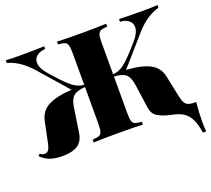

<svg xmlns="http://www.w3.org/2000/svg" viewBox="-161 -895 1389 1266"><g transform="rotate(-20 533.5 -261.5)"><path d="M1076 118Q1076 160 1079 185H1056Q1047 127 1030.5 91.5Q1014 56 984.5 35Q955 14 905 5Q842 -9 809 -29Q776 -49 769 -96L745 -266Q737 -319 712.5 -339.5Q688 -360 631 -363V-106Q631 -68 636 -51Q641 -34 655.5 -28Q670 -22 702 -20V0Q645 -3 524 -3Q416 -3 357 0V-20Q389 -22 403 -28Q417 -34 422.5 -51Q428 -68 428 -106V-363Q372 -360 347.5 -339.5Q323 -319 314 -266L288 -94Q279 -35 241.5 -10.5Q204 14 134 14Q86 14 50 2Q14 -10 -16 -40L-3 -53Q10 -40 27 -40Q45 -40 55.5 -54Q66 -68 73 -105L102 -244Q116 -310 172.5 -340Q229 -370 338 -377L161 -579Q84 -666 -3 -689V-708Q38 -705 98 -705Q183 -705 267 -708V-689Q231 -687 208 -669.5Q185 -652 185 -623Q185 -583 229 -533L263 -495Q319 -432 353.5 -407Q388 -382 428 -379V-602Q428 -640 423 -657Q418 -674 403.5 -680Q389 -686 357 -688V-708Q415 -705 524 -705Q645 -705 702 -708V-688Q670 -686 656 -680Q642 -674 636.5 -657Q631 -640 631 -602V-379Q671 -382 705.5 -407Q740 -432 796 -495L830 -533Q874 -583 874 -623Q874 -652 851 -669.5Q828 -687 792 -689V-708Q876 -705 961 -705Q1021 -705 1062 -708V-689Q975 -666 898 -579L721 -377Q830 -370 887 -339.5Q944 -309 957 -244L986 -105Q993 -69 1002 -51.5Q1011 -34 1027 -27Q1043 -20 1073 -20H1083Q1076 57 1076 118Z"/></g></svg>

Font: Playfair Display SC Black
Style: Regular
Weight: 900
Designer: Claus Eggers Sørensen
Foundry: Claus Eggers Sørensen
Version: Version 1.200; ttfautohint (v1.6)